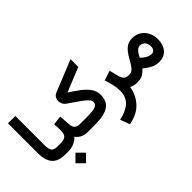

<svg xmlns="http://www.w3.org/2000/svg" viewBox="-87 -1257 2087 2087"><g transform="rotate(-45 956.5 -214.0)"><path d="M69.8 -680.2H182.6V-226.1Q182.6 -168 201.7 -144.8Q220.7 -121.6 269.5 -121.6H281.7V0H269.5Q166.5 0 118.2 -54Q69.8 -107.9 69.8 -218.8Z M261.7 -121.6H318.8Q375.5 -121.6 398.2 -143.3Q420.9 -165 420.9 -217.3Q420.9 -244.1 419.7 -269Q418.5 -293.9 416 -317.9L522.9 -330.6L532.2 -200.7Q534.7 -160.2 555.4 -140.9Q576.2 -121.6 618.2 -121.6H628.4V0H617.2Q566.4 0 532.2 -18.3Q498 -36.6 476.6 -67.4Q448.2 -34.7 406.7 -17.3Q365.2 0 318.8 0H261.7ZM362.3 64 443.8 145.5 362.3 226.6 281.2 145.5Z M763.2 -459.5Q825.2 -420.4 879.6 -379.9Q934.1 -339.4 968 -292.2Q1002 -245.1 1002 -186Q1002 -115.7 969.7 -75Q937.5 -34.2 876.2 -17.1Q814.9 0 728 0H608.9V-121.6H727.5Q812 -121.6 851.8 -134.8Q891.6 -147.9 891.6 -188Q891.6 -210 868.2 -234.9Q844.7 -259.8 808.6 -285.9Q772.5 -312 733.9 -337.4Q695.3 -362.8 664.6 -385.7Q646 -399.9 636.2 -421.4Q626.5 -442.9 626.5 -465.3Q626.5 -489.7 638.7 -511.5Q650.9 -533.2 676.3 -543.5L1043.5 -692.9V-573.2Z M1368.2 0Q1342.3 0 1321.5 -6.3Q1300.8 -12.7 1287.6 -21Q1271.5 85 1201.4 162.1Q1131.3 239.3 1000 264.6L959 154.3Q1069.8 130.4 1126.5 76.9Q1183.1 23.4 1183.1 -71.8Q1183.1 -115.2 1170.9 -167Q1158.7 -218.8 1142.6 -266.1L1254.9 -303.2L1282.2 -195.8Q1291.5 -161.1 1310.3 -141.4Q1329.1 -121.6 1362.8 -121.6H1381.3V0Z M1704.1 11.2Q1653.8 11.2 1611.1 -10.5Q1568.4 -32.2 1524.9 -67.9Q1496.6 -38.1 1467.3 -19Q1438 0 1383.3 0H1361.8V-121.6H1380.9Q1408.2 -121.6 1428.5 -140.4Q1448.7 -159.2 1466.6 -188.7Q1484.4 -218.3 1503.2 -251.2Q1522 -284.2 1545.4 -313.7Q1568.8 -343.3 1600.8 -362.1Q1632.8 -380.9 1677.2 -380.9Q1736.3 -380.9 1779.3 -353Q1822.3 -325.2 1845.9 -278.8Q1869.6 -232.4 1869.6 -177.2Q1869.6 -93.3 1827.6 -41Q1785.6 11.2 1704.1 11.2ZM1680.7 -264.6Q1659.2 -264.6 1641.4 -250Q1623.5 -235.4 1610.1 -213.9Q1596.7 -192.4 1586.4 -171.4Q1601.1 -157.2 1615 -146.5Q1628.9 -135.7 1641.1 -128.4Q1660.2 -117.7 1676 -112.8Q1691.9 -107.9 1704.1 -107.9Q1734.4 -107.9 1747.8 -126.5Q1761.2 -145 1761.2 -173.3Q1761.2 -211.9 1739.7 -238.3Q1718.3 -264.6 1680.7 -264.6Z"/></g></svg>

Font: Vazirmatn FD SemiBold
Style: Regular
Weight: 600
Designer: Saber Rastikerdar
Foundry: Saber Rastikerdar
Version: Version 33.001